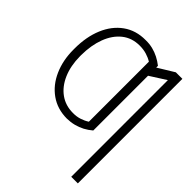

<svg xmlns="http://www.w3.org/2000/svg" viewBox="-217 -662 974 974"><g transform="rotate(45 270.5 -174.5)"><path d="M247.6 -30.8Q272.9 -30.3 295.2 -37.4Q317.4 -44.4 336.4 -56.6V-328.6H383.8V-41Q364.3 -24.4 342.8 -12.9Q321.3 -1.5 297.1 4.6Q272.9 10.7 245.6 11.2Q177.7 10.7 127.4 -24.9Q77.1 -60.5 49.8 -122.1Q22.5 -183.6 22.5 -259.8V-268.1Q22.5 -352.1 49.6 -416.5Q76.7 -481 127.4 -517.3Q178.2 -553.7 247.6 -553.2Q274.4 -553.7 298.1 -547.9Q321.8 -542 343.3 -531Q364.7 -520 383.8 -504.9V-227.5H336.4V-487.3Q317.4 -499 294.9 -505.6Q272.5 -512.2 246.6 -512.2Q190.4 -512.2 151.1 -480.7Q111.8 -449.2 91.1 -394.3Q70.3 -339.4 69.8 -268.1V-259.8Q70.3 -191.4 92.8 -139.6Q115.2 -87.9 155 -59.3Q194.8 -30.8 247.6 -30.8ZM518.1 -545.9V204.1H470.7V-489.3L364.3 -421.4V-480.5L471.2 -545.9Z"/></g></svg>

Font: Inter Tight ExtraLight
Style: Regular
Weight: 250
Designer: Rasmus Andersson
Foundry: rsms
Version: Version 3.004